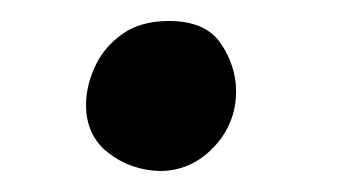

<svg xmlns="http://www.w3.org/2000/svg" viewBox="-20 -423 326 183"><path d="M132 -260Q104 -261 83 -277.5Q62 -294 62 -323Q62 -341 70.5 -359.5Q79 -378 96.5 -390.5Q114 -403 141 -403Q176 -403 190.5 -381.5Q205 -360 205 -336Q205 -305 183.5 -282.5Q162 -260 132 -260Z"/></svg>

Font: Playpen Sans Medium
Style: Regular
Weight: 500
Designer: Laura Meseguer, Veronika Burian, José Scaglione
Foundry: TypeTogether
Version: Version 1.001